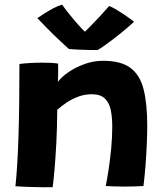

<svg xmlns="http://www.w3.org/2000/svg" viewBox="-20 -788 705 815"><path d="M203.5 6.5Q188.5 7 166.5 6.8Q144.5 6.5 121.5 6Q103 5.5 79 4.5Q55 3.5 45.5 2.5Q50 -39.5 53.2 -92.5Q56.5 -145.5 58.5 -210Q60.5 -274.5 61.5 -351Q62.5 -427.5 62.5 -516.5Q81.5 -519 107.5 -520.5Q133.5 -522 160 -522Q178.5 -522 195.8 -521.2Q213 -520.5 226.5 -518Q226.5 -513.5 226.8 -499.8Q227 -486 226.8 -469.8Q226.5 -453.5 226 -440.5Q239 -459.5 268.5 -480.2Q298 -501 337 -515.5Q376 -530 417.5 -530Q494 -530 534.5 -499.2Q575 -468.5 590 -407.2Q605 -346 605 -254Q605 -222 603.2 -179.2Q601.5 -136.5 598 -89.5Q594.5 -42.5 589 1.5Q579 2.5 557.2 3.2Q535.5 4 511.5 4Q486 4 463 3.2Q440 2.5 429 1.5Q434.5 -26.5 441 -68.5Q447.5 -110.5 452 -158.2Q456.5 -206 456.5 -249.5Q456.5 -291.5 449.8 -322.5Q443 -353.5 424.2 -370.8Q405.5 -388 369 -388Q339 -388 311.5 -377.5Q284 -367 261.5 -351.8Q239 -336.5 223 -322Q222.5 -243 219 -179.2Q215.5 -115.5 211.5 -68.8Q207.5 -22 203.5 6.5ZM443.5 -762.5Q456.5 -757.5 473 -747.8Q489.5 -738 505.8 -727Q522 -716 534 -707.2Q546 -698.5 549 -695.5Q523.5 -672 492.5 -647Q461.5 -622 435 -602.8Q408.5 -583.5 394.5 -575.5Q377.5 -575.5 354.2 -576Q331 -576.5 309 -577.5Q287 -578.5 272.5 -580Q240.5 -608.5 208 -640.2Q175.5 -672 138.5 -711Q150 -719 168 -730.5Q186 -742 206.2 -752.8Q226.5 -763.5 243.5 -768.5Q257 -749.5 272 -730.8Q287 -712 301.2 -695.2Q315.5 -678.5 327 -666.5Q338.5 -654.5 344.5 -649.5H336.5Q343.5 -656 361 -673.8Q378.5 -691.5 400.8 -715.2Q423 -739 443.5 -762.5Z"/></svg>

Font: Grandstander Thin
Style: Bold
Weight: 700
Version: Version 1.200